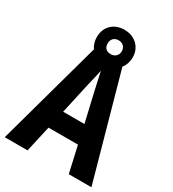

<svg xmlns="http://www.w3.org/2000/svg" viewBox="-208 -989 990 1101"><g transform="rotate(30 287.0 -438.5)"><path d="M424 0H574L382 -688C398 -708 407 -734 407 -763C407 -830 357 -877 288 -877C217 -877 170 -830 170 -762C170 -734 178 -711 191 -692L0 0H151L190 -173H385ZM288 -716C257 -716 242 -734 242 -762C242 -790 261 -808 288 -808C316 -808 335 -790 335 -762C335 -734 315 -716 288 -716ZM314 -483 358 -294H217L259 -484C265 -512 281 -573 287 -606C295 -568 304 -528 314 -483Z"/></g></svg>

Font: Noto Sans Telugu Condensed
Style: Bold
Weight: 700
Width: 3
Designer: Jelle Bosma - Monotype Design Team
Foundry: Monotype Imaging Inc.
Version: Version 2.005